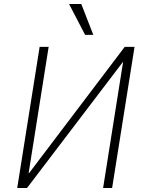

<svg xmlns="http://www.w3.org/2000/svg" viewBox="-20 -939 723 959"><path d="M66 0 178 -705H223L123 -74H125L603 -705H652L540 0H495L595 -631L115 0ZM405 -765 325 -919H386L446 -765Z"/></svg>

Font: Nunito Sans 7pt Condensed ExtraLight
Style: Italic
Weight: 250
Width: 3
Italic angle: -9°
Designer: Vernon Adams
Foundry: Vernon Adams
Version: Version 3.101;gftools[0.9.27]